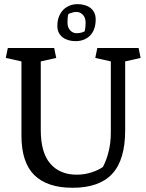

<svg xmlns="http://www.w3.org/2000/svg" viewBox="-20 -891 703 922"><path d="M175.8 -266.6Q175.8 -157.7 221.7 -105Q267.6 -52.2 348.1 -52.2Q386.7 -52.2 420.4 -63.5Q454.1 -74.7 474.1 -89.4Q490.7 -119.6 501.5 -162.6Q512.2 -205.6 512.2 -254.4V-596.2L437.5 -612.8L447.3 -660.6H645.5L655.3 -612.8L581.1 -596.2V-265.6Q581.1 -123.5 519 -56.4Q457 10.7 328.6 10.7Q207 10.7 145 -50Q83 -110.8 83 -239.7V-596.2L7.8 -612.8L17.6 -660.6H240.2L250 -612.8L175.8 -596.2ZM255.4 -766.6Q255.4 -792 263.2 -811.5Q271 -831.1 284.2 -844.2Q297.4 -857.4 314.9 -864.3Q332.5 -871.1 352.5 -871.1Q370.1 -871.1 386 -866.7Q401.9 -862.3 413.8 -853.3Q425.8 -844.2 432.6 -830.3Q439.5 -816.4 439.5 -797.9Q439.5 -771 431.9 -751.2Q424.3 -731.4 411.1 -718.8Q397.9 -706.1 380.4 -699.7Q362.8 -693.4 342.8 -693.4Q324.7 -693.4 308.8 -698Q293 -702.6 281 -711.7Q269 -720.7 262.2 -734.4Q255.4 -748 255.4 -766.6ZM304.2 -782.2Q304.2 -758.8 317.1 -745.1Q330.1 -731.4 347.7 -731.4Q356 -731.4 363 -732.7Q370.1 -733.9 375.5 -735.8Q381.3 -737.8 386.7 -740.7Q387.7 -745.6 388.7 -752Q389.6 -757.3 390.4 -764.9Q391.1 -772.5 391.1 -782.2Q391.1 -806.2 378.2 -819.8Q365.2 -833.5 347.7 -833.5Q339.4 -833.5 332.5 -832Q325.7 -830.6 320.3 -828.6Q314 -826.7 308.6 -824.2Q307.1 -820.8 306.2 -815.4Q305.2 -810.5 304.7 -802.7Q304.2 -794.9 304.2 -782.2Z"/></svg>

Font: Noticia Text
Style: Regular
Weight: 400
Designer: JM Sole
Foundry: JM Sole
Version: Version 1.003